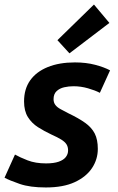

<svg xmlns="http://www.w3.org/2000/svg" viewBox="-26 -813 521 846"><path d="M176 13Q106 13 61 -2.5Q16 -18 -6 -30L40 -132Q61 -120 95.5 -106.5Q130 -93 177 -93Q211 -93 232.5 -100.5Q254 -108 264 -121Q274 -134 274 -150Q274 -166 267 -177Q260 -188 244 -198Q228 -208 201 -220Q169 -235 141.5 -252.5Q114 -270 97 -297Q80 -324 80 -366Q80 -421 107 -459Q134 -497 184.5 -517.5Q235 -538 304 -538Q353 -538 393 -527.5Q433 -517 459 -503L414 -404Q393 -415 361.5 -424Q330 -433 298 -433Q277 -433 257 -428.5Q237 -424 223.5 -411.5Q210 -399 210 -376Q210 -361 218 -350.5Q226 -340 241 -332Q256 -324 275 -314Q321 -292 349.5 -271.5Q378 -251 391.5 -224.5Q405 -198 405 -157Q405 -111 379.5 -72.5Q354 -34 303.5 -10.5Q253 13 176 13ZM280 -578 227 -636 388 -793 456 -712Z"/></svg>

Font: Ubuntu Sans
Style: Bold Italic
Weight: 700
Italic angle: -13.5°
Designer: Dalton Maag Ltd
Foundry: Dalton Maag Ltd
Version: Version 1.006